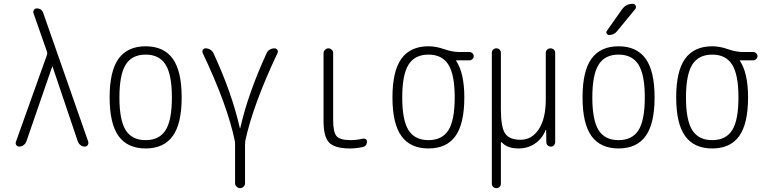

<svg xmlns="http://www.w3.org/2000/svg" viewBox="-20 -775 4040 1015"><path d="M82 0Q72.3 0 66.4 -7.8Q60.5 -15.6 64.5 -26.4L228.5 -485.4Q231.4 -493.2 228.5 -501L157.2 -705.1Q154.3 -713.9 159.2 -722.2Q164.1 -730.5 173.8 -730.5Q201.2 -730.5 209 -705.1L446.3 -26.4Q449.2 -16.6 443.8 -8.3Q438.5 0 427.7 0Q416 0 406.2 -7.3Q396.5 -14.6 391.6 -26.4L257.8 -422.9Q257.8 -423.8 256.8 -423.8Q255.9 -423.8 255.9 -422.9L119.1 -26.4Q115.2 -15.6 104.5 -7.8Q93.8 0 82 0Z M855.5 -433.1Q822.3 -486.3 750 -486.3Q677.7 -486.3 644.5 -433.1Q611.3 -379.9 611.3 -259.8Q611.3 -139.6 644.5 -86.9Q677.7 -34.2 750 -34.2Q822.3 -34.2 855.5 -86.9Q888.7 -139.6 888.7 -259.8Q888.7 -379.9 855.5 -433.1ZM893.1 -55.7Q845.7 9.8 750 9.8Q654.3 9.8 606.9 -55.7Q559.6 -121.1 559.6 -260.3Q559.6 -399.4 606.9 -464.8Q654.3 -530.3 750 -530.3Q845.7 -530.3 893.1 -464.8Q940.4 -399.4 940.4 -260.3Q940.4 -121.1 893.1 -55.7Z M1221.7 -28.3Q1182.6 -218.8 1051.8 -494.1Q1047.9 -502.9 1052.2 -511.2Q1056.6 -519.5 1067.4 -519.5Q1080.1 -519.5 1091.3 -512.7Q1102.5 -505.9 1108.4 -494.1Q1206.1 -283.2 1248 -97.7Q1248 -96.7 1249 -96.7Q1250 -96.7 1250 -97.7Q1292 -282.2 1389.6 -494.1Q1394.5 -505.9 1406.2 -512.7Q1418 -519.5 1430.7 -519.5Q1440.4 -519.5 1445.8 -511.7Q1451.2 -503.9 1447.3 -495.1Q1317.4 -220.7 1276.4 -29.3Q1275.4 -23.4 1275.4 -11.7V194.3Q1275.4 204.1 1267.6 211.9Q1259.8 219.7 1249.5 219.7Q1239.3 219.7 1231 211.9Q1222.7 204.1 1222.7 194.3V-11.7Q1222.7 -22.5 1221.7 -28.3Z M1830.1 9.8Q1750 9.8 1720.2 -21Q1690.4 -51.8 1690.4 -134.8V-494.1Q1690.4 -503.9 1698.2 -511.7Q1706.1 -519.5 1715.8 -519.5Q1725.6 -519.5 1733.4 -512.2Q1741.2 -504.9 1741.2 -494.1V-139.6Q1741.2 -75.2 1759.8 -54.7Q1778.3 -34.2 1835 -34.2Q1864.3 -34.2 1898.4 -42Q1906.2 -43.9 1913.1 -39.6Q1919.9 -35.2 1919.9 -27.3Q1919.9 -2.9 1898.4 2Q1863.3 9.8 1830.1 9.8Z M2350.6 -433.1Q2317.4 -486.3 2245.1 -486.3Q2172.9 -486.3 2139.6 -433.1Q2106.4 -379.9 2106.4 -259.8Q2106.4 -139.6 2139.6 -86.9Q2172.9 -34.2 2245.1 -34.2Q2317.4 -34.2 2350.6 -86.9Q2383.8 -139.6 2383.8 -259.8Q2383.8 -379.9 2350.6 -433.1ZM2245.1 -530.3Q2285.2 -530.3 2328.1 -515.1Q2371.1 -500 2409.2 -500H2461.9Q2470.7 -500 2477.5 -493.7Q2484.4 -487.3 2484.4 -478Q2484.4 -468.8 2477.5 -462.4Q2470.7 -456.1 2461.9 -456.1H2391.6Q2390.6 -456.1 2390.6 -455.1Q2390.6 -454.1 2391.1 -454.1Q2391.6 -454.1 2391.6 -453.1Q2434.6 -388.7 2434.6 -259.8Q2434.6 -121.1 2387.7 -55.7Q2340.8 9.8 2245.1 9.8Q2149.4 9.8 2102.1 -55.7Q2054.7 -121.1 2054.7 -260.3Q2054.7 -399.4 2102.1 -464.8Q2149.4 -530.3 2245.1 -530.3Z M2580.1 196.3V-496.1Q2580.1 -505.9 2586.9 -512.7Q2593.8 -519.5 2604 -519.5Q2614.3 -519.5 2621.1 -512.7Q2627.9 -505.9 2627.9 -496.1V-199.2Q2627.9 -100.6 2650.9 -68.4Q2673.8 -36.1 2732.4 -36.1Q2792 -36.1 2828.6 -92.3Q2865.2 -148.4 2865.2 -249V-495.1Q2865.2 -505.9 2872.6 -512.7Q2879.9 -519.5 2890.1 -519.5Q2900.4 -519.5 2907.7 -512.7Q2915 -505.9 2915 -495.1V-24.4Q2915 -14.6 2908.7 -7.3Q2902.3 0 2892.1 0Q2881.8 0 2875 -6.8Q2868.2 -13.7 2868.2 -24.4L2867.2 -87.9Q2867.2 -88.9 2866.2 -88.9Q2864.3 -88.9 2864.3 -86.9Q2845.7 -41 2807.6 -15.6Q2769.5 9.8 2721.7 9.8Q2662.1 9.8 2633.8 -21.5Q2631.8 -23.4 2629.9 -22.9Q2627.9 -22.5 2627.9 -19.5V196.3Q2627.9 206.1 2621.1 212.9Q2614.3 219.7 2604 219.7Q2593.8 219.7 2586.9 212.9Q2580.1 206.1 2580.1 196.3Z M3355.5 -433.1Q3322.3 -486.3 3250 -486.3Q3177.7 -486.3 3144.5 -433.1Q3111.3 -379.9 3111.3 -259.8Q3111.3 -139.6 3144.5 -86.9Q3177.7 -34.2 3250 -34.2Q3322.3 -34.2 3355.5 -86.9Q3388.7 -139.6 3388.7 -259.8Q3388.7 -379.9 3355.5 -433.1ZM3393.1 -55.7Q3345.7 9.8 3250 9.8Q3154.3 9.8 3106.9 -55.7Q3059.6 -121.1 3059.6 -260.3Q3059.6 -399.4 3106.9 -464.8Q3154.3 -530.3 3250 -530.3Q3345.7 -530.3 3393.1 -464.8Q3440.4 -399.4 3440.4 -260.3Q3440.4 -121.1 3393.1 -55.7ZM3267.6 -724.6Q3289.1 -754.9 3325.2 -754.9Q3335.9 -754.9 3340.3 -745.1Q3344.7 -735.4 3337.9 -726.6L3242.2 -610.4Q3227.5 -590.8 3200.2 -589.8Q3192.4 -589.8 3187.5 -597.7Q3182.6 -605.5 3188.5 -612.3Z M3850.6 -433.1Q3817.4 -486.3 3745.1 -486.3Q3672.9 -486.3 3639.6 -433.1Q3606.4 -379.9 3606.4 -259.8Q3606.4 -139.6 3639.6 -86.9Q3672.9 -34.2 3745.1 -34.2Q3817.4 -34.2 3850.6 -86.9Q3883.8 -139.6 3883.8 -259.8Q3883.8 -379.9 3850.6 -433.1ZM3745.1 -530.3Q3785.2 -530.3 3828.1 -515.1Q3871.1 -500 3909.2 -500H3961.9Q3970.7 -500 3977.5 -493.7Q3984.4 -487.3 3984.4 -478Q3984.4 -468.8 3977.5 -462.4Q3970.7 -456.1 3961.9 -456.1H3891.6Q3890.6 -456.1 3890.6 -455.1Q3890.6 -454.1 3891.1 -454.1Q3891.6 -454.1 3891.6 -453.1Q3934.6 -388.7 3934.6 -259.8Q3934.6 -121.1 3887.7 -55.7Q3840.8 9.8 3745.1 9.8Q3649.4 9.8 3602.1 -55.7Q3554.7 -121.1 3554.7 -260.3Q3554.7 -399.4 3602.1 -464.8Q3649.4 -530.3 3745.1 -530.3Z"/></svg>

Font: Rounded Mgen+ 1m light
Style: Regular
Weight: 200
Designer: [Source Han Sans]
Ryoko NISHIZUKA  (kana & ideographs); Paul D. Hunt (Latin, Greek & Cyrillic); Wenlong ZHANG  (bopomofo
Version: Version 1.059.20150602